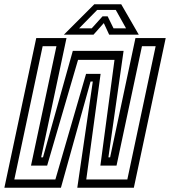

<svg xmlns="http://www.w3.org/2000/svg" viewBox="-40 -878 794 898"><path d="M129.5 -700H271L152.5 -142H161L300.5 -640H538L467 -142H475L593.5 -700H735L586 0H321.5L394 -496.5H383.5L245 0H-19.5ZM159.5 -662 27 -38.5H219L362.5 -532.5H430.5L363.5 -38.5H555.5L688 -662H624L505 -103.5H429.5L495.5 -598H325L180.5 -103.5H105L224 -662ZM401 -858H527L609 -716H470.5L445.5 -770L397.5 -716H259ZM414.5 -831.5 330 -745.5H389L439.5 -801.5H463.5L491 -745.5H549.5L501.5 -831.5Z"/></svg>

Font: Tourney Condensed Regular
Style: Italic
Weight: 400
Width: 3
Italic angle: -12°
Designer: Tyler Finck
Foundry: Etcetera Type Co
Version: Version 1.010; ttfautohint (v1.8.3)